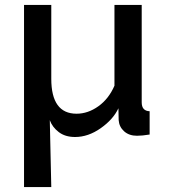

<svg xmlns="http://www.w3.org/2000/svg" viewBox="-20 -543 685 775"><path d="M77 -523H187V-225Q187 -84 289 -84Q335 -84 377 -114Q419 -144 442 -197V-523H552V-130Q552 -95 584 -94V0Q554 5 533 5Q501 5 481 -13Q461 -31 459 -58L458 -106Q437 -61 386.5 -25.5Q336 10 283 10Q243 10 217 -10Q191 -30 181 -58L187 212H77Z"/></svg>

Font: Raleway-v4020 SemiBold
Style: Regular
Weight: 600
Designer: Matt McInerney, Pablo Impallari, Rodrigo Fuenzalida
Foundry: Matt McInerney, Pablo Impallari, Rodrigo Fuenzalida
Version: Version 4.020;PS 004.020;hotconv 1.0.88;makeotf.lib2.5.64775